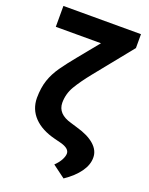

<svg xmlns="http://www.w3.org/2000/svg" viewBox="-167 -813 843 1088"><g transform="rotate(20 254.0 -269.0)"><path d="M21.5 -727.5H489.3V-643.6L307.6 -418.5Q257.3 -356 230.2 -309.8Q203.1 -263.7 203.1 -210Q203.6 -142.6 289.1 -119.1L327.6 -107.4Q399.4 -87.4 437.3 -53.7Q475.1 -20 474.6 22.9Q475.1 65.9 444.3 109.1Q413.6 152.3 356.4 190.9L280.3 134.3Q303.7 111.3 314.7 90.3Q325.7 69.3 326.2 53.2Q327.1 21 271 6.3L234.4 -2.9Q149.9 -23.9 104.5 -71.3Q59.1 -118.7 58.6 -187Q59.1 -249 74.7 -294.9Q90.3 -340.8 120.6 -383.8Q150.9 -426.8 194.3 -479.5L293.9 -601.6H21.5Z"/></g></svg>

Font: Inter Tight
Style: Bold
Weight: 700
Designer: Rasmus Andersson
Foundry: rsms
Version: Version 3.004; ttfautohint (v1.8.4.7-5d5b)